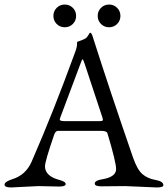

<svg xmlns="http://www.w3.org/2000/svg" viewBox="-22 -820 739 845"><path d="M408 -750Q408 -771 422.5 -785.5Q437 -800 458 -800Q479 -800 493.5 -785.5Q508 -771 508 -750Q508 -729 493.5 -714.5Q479 -700 458 -700Q437 -700 422.5 -714.5Q408 -729 408 -750ZM213 -750Q213 -771 227.5 -785.5Q242 -800 263 -800Q284 -800 298.5 -785.5Q313 -771 313 -750Q313 -729 298.5 -714.5Q284 -700 263 -700Q242 -700 227.5 -714.5Q213 -729 213 -750ZM238 1 147 -1 27 5Q-2 5 -2 -7.5Q-2 -20 31 -31Q91 -49 117 -108Q213 -328 304 -578Q317 -611 317 -623.5Q317 -636 318 -636Q354 -648 360 -655.5Q366 -663 368 -667Q372 -676 375 -676Q380 -676 385 -662Q459 -429 563 -128Q582 -73 605 -53.5Q628 -34 662.5 -28Q697 -22 697 -5Q697 5 668 5L529 -1L424 0Q395 0 395 -12Q395 -26 428 -31Q489 -41 489 -76Q489 -106 451 -233Q448 -244 424 -244H233Q222 -244 216 -226Q176 -110 176 -88Q176 -66 192.5 -51Q209 -36 238 -28.5Q267 -21 267 -10Q267 1 238 1ZM333 -542 243 -302Q241 -296 241 -294Q241 -287 262 -287H417Q431 -287 431 -292Q431 -294 429 -302L350 -541Q344 -559 341.5 -559Q339 -559 333 -542Z"/></svg>

Font: EB Garamond
Style: Regular
Weight: 400
Version: Version 0.012